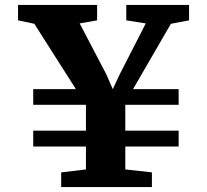

<svg xmlns="http://www.w3.org/2000/svg" viewBox="-20 -763 844 783"><path d="M289.5 -399.5 120 -666 53.5 -680V-743H376V-680L305 -667.5L413.5 -460L440 -399.5L468.5 -460.5L574.5 -667.5L495 -680V-743H751V-680L677 -666L522.5 -399.5H708.5V-335.5H491V-230H708.5V-165.5H491V-72L599.5 -60V0H229.5V-60L330.5 -72V-165.5H115.5V-230H330.5V-335.5H115.5V-399.5Z"/></svg>

Font: Merriweather ExtraBold
Style: Regular
Weight: 800
Version: Version 2.100